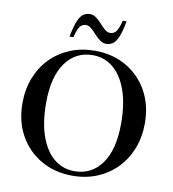

<svg xmlns="http://www.w3.org/2000/svg" viewBox="-99 -1016 1006 1114"><g transform="rotate(10 404.0 -459.0)"><path d="M407 -726Q510.5 -726 591.2 -679.5Q672 -633 718 -550.8Q764 -468.5 764 -361.5Q764 -279.5 737.2 -211.5Q710.5 -143.5 661.8 -93.5Q613 -43.5 546.8 -16.2Q480.5 11 402 11Q298 11 217 -35.5Q136 -82 90 -164.2Q44 -246.5 44 -354.5Q44 -436 70.8 -504Q97.5 -572 146.2 -621.8Q195 -671.5 261.5 -698.8Q328 -726 407 -726ZM409 -17Q510 -17 569.2 -99.5Q628.5 -182 628.5 -336Q628.5 -451.5 599.5 -532.5Q570.5 -613.5 518.8 -656Q467 -698.5 398.5 -698.5Q298 -698.5 238.5 -615.8Q179 -533 179 -379Q179 -263.5 208 -182.5Q237 -101.5 288.8 -59.2Q340.5 -17 409 -17ZM557 -925.5Q545 -862.5 531 -830.5Q517 -798.5 500 -787.5Q483 -776.5 462.5 -776.5Q442 -776.5 424.5 -789.8Q407 -803 391.5 -820.2Q376 -837.5 360.8 -850.8Q345.5 -864 329.5 -864Q307.5 -864 294.2 -847.2Q281 -830.5 268.5 -781.5H246Q258 -844.5 272 -876.5Q286 -908.5 303.2 -919.5Q320.5 -930.5 341.5 -930.5Q361.5 -930.5 378.8 -917.2Q396 -904 411.2 -886.8Q426.5 -869.5 441.8 -856.2Q457 -843 473.5 -843Q495 -843 508.5 -859.8Q522 -876.5 534.5 -925.5Z"/></g></svg>

Font: Newsreader Display Medium
Style: Regular
Weight: 500
Designer: Hugues Gentile
Foundry: Production Type
Version: Version 1.001